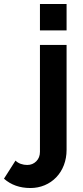

<svg xmlns="http://www.w3.org/2000/svg" viewBox="-135 -750 416 966"><path d="M200 -730H66V-597H200ZM148 142Q173 116 186.5 80.5Q200 45 200 4V-524H66V14Q66 43 47.5 61.5Q29 80 2 80Q-15 80 -30.5 74.5Q-46 69 -57 58L-115 149Q-62 196 18 196Q56 196 89.5 182Q123 168 148 142Z"/></svg>

Font: RT Raleway Bold
Style: Regular
Weight: 400
Designer: Matt McInerney, Pablo Impallari, Rodrigo Fuenzalida — Edited by Milan Moffatt in April 2016
Foundry: Matt McInerney, Pablo Impallari, Rodrigo Fuenzalida — Edited by Milan Moffatt in April 2016
Version: Version 3.001